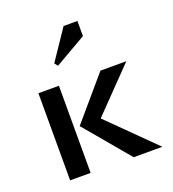

<svg xmlns="http://www.w3.org/2000/svg" viewBox="-105 -622 635 704"><g transform="rotate(-20 212.5 -270.0)"><path d="M152 -410 142 -423 221 -540H275V-481ZM410 0H298L151 -175L292 -340H393L233 -175ZM50 0V-340H130V0Z"/></g></svg>

Font: Glametrix
Style: Bold
Weight: 700
Designer: gluk
Foundry: gluk
Version: Version 0.40